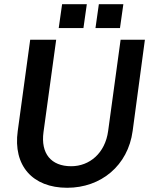

<svg xmlns="http://www.w3.org/2000/svg" viewBox="-20 -875 714 909"><path d="M298 14C458 14 586 -91 608 -255L666 -687H551L492 -255C478 -150 404 -88 317 -88C222 -88 172 -148 186 -250L246 -687H123L64 -255C41 -91 134 14 298 14ZM432 -742H548L564 -855H448ZM258 -742H375L391 -855H274Z"/></svg>

Font: Ronzino Medium
Style: Italic
Weight: 500
Italic angle: -7.99998°
Designer: Nunzio Mazzaferro
Foundry: Collletttivo
Version: Version 1.000;Glyphs 3.3 (3337)